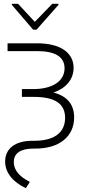

<svg xmlns="http://www.w3.org/2000/svg" viewBox="-20 -774 482 1013"><path d="M19.9 -545.5V-504.3H176.1C271.3 -504.3 320 -474.1 320.7 -414.4C320.7 -345.9 257.5 -304 154.8 -304H95.5V-262.8H157.7C270.6 -262.8 323.2 -226.9 323.5 -152.3C323.2 -73.2 265.3 -31.2 160.2 -31.2H150.9C60 -31.2 6.7 9.6 7.1 79.2C7.1 135.7 47.6 187.1 116.5 218.8L137.4 185.7C80.6 157 52.6 122.2 52.9 81C52.9 34.1 88.4 9.9 157.7 9.9H167.6C293.7 9.9 371.1 -54.7 371.1 -154.1C371.1 -223.4 334.2 -266.7 262.4 -285.9C328.5 -308.6 367.9 -354.8 368.3 -415.8C368.3 -497.2 296.9 -545.5 176.1 -545.5ZM75.3 -753.9H42.6V-748.2L154.8 -617.5H172.9L288.4 -748.2V-753.9H255.7L163.7 -658.7Z"/></svg>

Font: Karasuma Gothic
Style: Thin
Weight: 200
Designer: Rasmus Andersson / Ryoko Ishizuka
Foundry: rsms
Version: Version 1.00